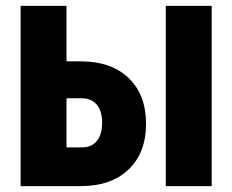

<svg xmlns="http://www.w3.org/2000/svg" viewBox="-20 -633 790 653"><path d="M50.1 -613.1H206.1V-424.3H255.1Q358.4 -424.3 417.5 -367.6Q476.7 -310.8 476.7 -212.2Q476.7 -113.6 417.5 -56.8Q358.4 0 255.1 0H50.1ZM327.3 -215.1Q327.3 -255.2 309.2 -277Q291 -298.7 257.8 -298.7H206.1V-131.6H257.8Q291 -131.6 309.2 -153.3Q327.3 -175.1 327.3 -215.1ZM543.9 -613.1H699.9V0H543.9Z"/></svg>

Font: Martian Mono Custom sWd Rg
Style: Regular
Weight: 400
Width: 6
Monospace: yes
Designer: Alex Havermale
Foundry: Evil Martians
Version: Version 1.000